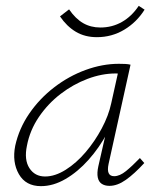

<svg xmlns="http://www.w3.org/2000/svg" viewBox="-20 -631 540 656"><path d="M120 5Q68 5 44.5 -36Q21 -77 32 -133Q45 -192 80 -243Q115 -294 165 -332.5Q215 -371 272.5 -392Q330 -413 386 -413Q398 -413 408 -412.5Q418 -412 426 -410L351 -71Q342 -29 370 -29Q389 -29 410.5 -46.5Q432 -64 458 -91L473 -74Q439 -37 410 -16.5Q381 4 354 4Q338 4 327.5 -3Q317 -10 314 -25Q311 -40 316 -63L357 -243L384 -277Q373 -226 346 -176Q319 -126 282.5 -85Q246 -44 204 -19.5Q162 5 120 5ZM134 -28Q168 -28 204.5 -51Q241 -74 272.5 -111Q304 -148 327.5 -192Q351 -236 360 -278L386 -395L406 -378Q401 -379 392 -379.5Q383 -380 375 -380Q328 -380 279 -361.5Q230 -343 187 -310Q144 -277 113 -231.5Q82 -186 72 -133Q62 -85 80.5 -56.5Q99 -28 134 -28ZM311 -504Q270 -504 239 -522.5Q208 -541 185 -575L216 -599Q238 -567 264 -552Q290 -537 323 -537Q363 -537 396.5 -556Q430 -575 454 -611L474 -598Q447 -555 404.5 -529.5Q362 -504 311 -504Z"/></svg>

Font: Ysabeau Infant ExtraLight
Style: Italic
Weight: 250
Italic angle: -12°
Designer: Christian Thalmann (Catharsis Fonts)
Version: Version 2.001;gftools[0.9.30]; featfreeze: ss01,ss02,lnum